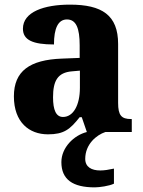

<svg xmlns="http://www.w3.org/2000/svg" viewBox="-20 -570 616 829"><path d="M187 10C256 10 282 -11 324 -64H333L355 0C299 14 245 67 245 130C245 205 294 239 389 239C409 239 452 233 472 223V158C449 163 430 166 413 166C375 166 348 151 348 116C348 53 396 13 435 0H549V-56H546C504 -56 490 -72 490 -126V-380C490 -505 420 -550 282 -550C171 -550 79 -519 79 -446C79 -397 122 -378 213 -378C213 -448 231 -486 269 -486C309 -486 324 -448 324 -374V-320L248 -317C108 -312 40 -263 40 -154C40 -42 106 10 187 10ZM252 -65C222 -65 209 -95 209 -150C209 -221 229 -257 291 -262L325 -265V-191C325 -115 296 -65 252 -65Z"/></svg>

Font: Noto Serif Hebrew SemiCondensed ExtraBold
Style: Regular
Weight: 800
Width: 4
Designer: Monotype Design Team
Foundry: Monotype Imaging Inc.
Version: Version 2.004